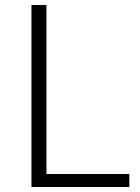

<svg xmlns="http://www.w3.org/2000/svg" viewBox="-20 -749 562 769"><path d="M106 -729H166V-52H498V0H106Z"/></svg>

Font: Merged Yaku Han JP Light
Style: Regular
Weight: 300
Designer: Ryoko NISHIZUKA 西塚涼子 (kana, bopomofo & ideographs); Paul D. Hunt (Latin, Greek & Cyrillic); Sandoll Communications 산돌커뮤니
Foundry: Adobe
Version: Version 2.004